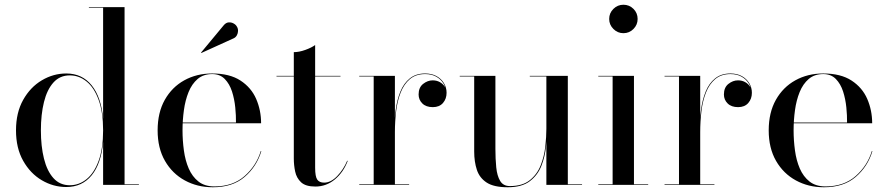

<svg xmlns="http://www.w3.org/2000/svg" viewBox="-20 -780 3742 810"><path d="M259.5 9Q205 9 156.5 -19.5Q108 -48 77.8 -101.5Q47.5 -155 47.5 -230Q47.5 -305 77.8 -358.8Q108 -412.5 156.5 -441.2Q205 -470 259.5 -470Q326.5 -470 366.8 -420Q407 -370 415 -279V-747.5H355V-750H505.5V-2.5H566V0H415V-181Q407 -90 366.8 -40.5Q326.5 9 259.5 9ZM274.5 1.5Q313.5 1.5 345.5 -24.5Q377.5 -50.5 396.2 -102Q415 -153.5 415 -230Q415 -306.5 396.2 -358.2Q377.5 -410 345.5 -436Q313.5 -462 274.5 -462Q232.5 -462 205.5 -432Q178.5 -402 165.5 -349.5Q152.5 -297 152.5 -230Q152.5 -163 165.5 -110.8Q178.5 -58.5 205.5 -28.5Q232.5 1.5 274.5 1.5Z M878 10Q812.5 10 759.8 -18.8Q707 -47.5 676 -101.2Q645 -155 645 -230Q645 -305 675.2 -358.8Q705.5 -412.5 757.5 -441.2Q809.5 -470 875 -470Q949 -470 994.5 -440.2Q1040 -410.5 1060.8 -362.5Q1081.5 -314.5 1081.5 -260H712V-263H975.5Q976 -292 972.5 -327Q969 -362 958.8 -394Q948.5 -426 928.2 -446.8Q908 -467.5 875 -467.5Q838 -467.5 813.8 -446.8Q789.5 -426 775.5 -391.5Q761.5 -357 755.8 -315Q750 -273 750 -230Q750 -187.5 755.8 -145.2Q761.5 -103 776.2 -69Q791 -35 817.2 -14.2Q843.5 6.5 884.5 6.5Q962 6.5 1011.8 -37.2Q1061.5 -81 1080 -142.5H1082.5Q1063 -77.5 1012.2 -33.8Q961.5 10 878 10ZM829.5 -556.5 828 -558 923.5 -673Q933 -684.5 944.2 -685.5Q955.5 -686.5 965.2 -681.2Q975 -676 979.5 -667.5Q984.5 -659.5 984.2 -649.5Q984 -639.5 979.2 -631Q974.5 -622.5 966 -618.5Z M1310.5 7Q1269.5 7 1250.2 -11Q1231 -29 1225.2 -56.2Q1219.5 -83.5 1219.5 -111V-560Q1242 -560 1268.2 -569.5Q1294.5 -579 1309.5 -590V-72.5Q1309.5 -35 1318.5 -22.2Q1327.5 -9.5 1347.5 -9.5Q1376 -9.5 1402.8 -37.5Q1429.5 -65.5 1444.5 -101.5H1447Q1429 -53.5 1392.8 -23.2Q1356.5 7 1310.5 7ZM1146.5 -457.5V-460H1416.5V-457.5Z M1643.5 -222.5Q1643.5 -269.5 1649 -313.5Q1654.5 -357.5 1668.8 -393Q1683 -428.5 1708.8 -449.2Q1734.5 -470 1773.5 -470Q1801.5 -470 1821.8 -458.8Q1842 -447.5 1853 -429Q1864 -410.5 1864 -388.5Q1864 -363 1848.8 -345.5Q1833.5 -328 1806 -328Q1777.5 -328 1761.8 -343.5Q1746 -359 1746 -381.5Q1746 -411 1765 -426Q1784 -441 1805.5 -441Q1822 -441 1835.2 -433.8Q1848.5 -426.5 1856 -414.8Q1863.5 -403 1863.5 -388.5H1861.5Q1861.5 -410 1850.8 -427.8Q1840 -445.5 1820.5 -456.5Q1801 -467.5 1773.5 -467.5Q1734.5 -467.5 1709.5 -446.5Q1684.5 -425.5 1670.5 -390.2Q1656.5 -355 1651.2 -311.2Q1646 -267.5 1646 -222.5ZM1646 -460V-2.5H1706V0H1495.5V-2.5H1556.5V-457.5H1495.5V-460Z M2122 10Q2063.5 10 2033.2 -9.8Q2003 -29.5 1991.8 -63.5Q1980.5 -97.5 1980.5 -141V-457.5H1919.5V-460H2070V-152Q2070 -110 2073.5 -74.2Q2077 -38.5 2090 -16.8Q2103 5 2131 5Q2184 5 2215 -19.8Q2246 -44.5 2261 -82.5Q2276 -120.5 2280.5 -162Q2285 -203.5 2285 -237L2287.5 -242Q2287.5 -206.5 2283.5 -163.2Q2279.5 -120 2264 -80.5Q2248.5 -41 2215 -15.5Q2181.5 10 2122 10ZM2285 0V-457.5H2215V-460H2375.5V-2.5H2435.5V0Z M2610 -640Q2585.5 -640 2567.8 -657.8Q2550 -675.5 2550 -700Q2550 -725 2567.8 -742.5Q2585.5 -760 2610 -760Q2635 -760 2652.5 -742.5Q2670 -725 2670 -700Q2670 -675.5 2652.5 -657.8Q2635 -640 2610 -640ZM2654.5 -460V-2.5H2714.5V0H2504V-2.5H2564.5V-457.5H2504V-460Z M2931.5 -222.5Q2931.5 -269.5 2937 -313.5Q2942.5 -357.5 2956.8 -393Q2971 -428.5 2996.8 -449.2Q3022.5 -470 3061.5 -470Q3089.5 -470 3109.8 -458.8Q3130 -447.5 3141 -429Q3152 -410.5 3152 -388.5Q3152 -363 3136.8 -345.5Q3121.5 -328 3094 -328Q3065.5 -328 3049.8 -343.5Q3034 -359 3034 -381.5Q3034 -411 3053 -426Q3072 -441 3093.5 -441Q3110 -441 3123.2 -433.8Q3136.5 -426.5 3144 -414.8Q3151.5 -403 3151.5 -388.5H3149.5Q3149.5 -410 3138.8 -427.8Q3128 -445.5 3108.5 -456.5Q3089 -467.5 3061.5 -467.5Q3022.5 -467.5 2997.5 -446.5Q2972.5 -425.5 2958.5 -390.2Q2944.5 -355 2939.2 -311.2Q2934 -267.5 2934 -222.5ZM2934 -460V-2.5H2994V0H2783.5V-2.5H2844.5V-457.5H2783.5V-460Z M3456 10Q3390.5 10 3337.8 -18.8Q3285 -47.5 3254 -101.2Q3223 -155 3223 -230Q3223 -305 3253.2 -358.8Q3283.5 -412.5 3335.5 -441.2Q3387.5 -470 3453 -470Q3527 -470 3572.5 -440.2Q3618 -410.5 3638.8 -362.5Q3659.5 -314.5 3659.5 -260H3290V-263H3553.5Q3554 -292 3550.5 -327Q3547 -362 3536.8 -394Q3526.5 -426 3506.2 -446.8Q3486 -467.5 3453 -467.5Q3416 -467.5 3391.8 -446.8Q3367.5 -426 3353.5 -391.5Q3339.5 -357 3333.8 -315Q3328 -273 3328 -230Q3328 -187.5 3333.8 -145.2Q3339.5 -103 3354.2 -69Q3369 -35 3395.2 -14.2Q3421.5 6.5 3462.5 6.5Q3540 6.5 3589.8 -37.2Q3639.5 -81 3658 -142.5H3660.5Q3641 -77.5 3590.2 -33.8Q3539.5 10 3456 10Z"/></svg>

Font: Bodoni Moda 72pt
Style: Regular
Weight: 400
Designer: Owen Earl
Foundry: indestructible type
Version: Version 2.005